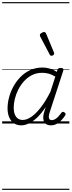

<svg xmlns="http://www.w3.org/2000/svg" viewBox="-20 -1145 663 1780"><path d="M177 17Q138 17 109.5 -2Q81 -21 65.5 -57Q50 -93 50 -141Q50 -187 63 -238.5Q76 -290 102.5 -339.5Q129 -389 168.5 -430Q208 -471 260 -495Q312 -519 376 -519Q409 -519 443.5 -508.5Q478 -498 507 -479L512 -496Q516 -507 523 -511Q530 -515 543 -515Q561 -515 565.5 -507.5Q570 -500 566 -488L441 -105Q433 -81 432.5 -64.5Q432 -48 439 -39.5Q446 -31 460 -31Q476 -31 492.5 -41Q509 -51 523 -66.5Q537 -82 548 -98Q554 -106 560.5 -108Q567 -110 576 -104Q587 -97 588 -90Q589 -83 584 -75Q573 -57 553.5 -35Q534 -13 508.5 2Q483 17 451 17Q428 17 413 9Q398 1 390 -13.5Q382 -28 381 -47.5Q380 -67 385 -90Q389 -106 394 -121Q399 -136 403 -152Q362 -90 322 -53Q282 -16 245.5 0.5Q209 17 177 17ZM107 -146Q107 -112 116.5 -86.5Q126 -61 144.5 -47Q163 -33 191 -33Q228 -33 270 -61.5Q312 -90 357 -147.5Q402 -205 447 -293L493 -435Q457 -456 427.5 -463Q398 -470 371 -470Q318 -470 276 -448.5Q234 -427 202.5 -392Q171 -357 149.5 -314.5Q128 -272 117.5 -228Q107 -184 107 -146ZM457 -628Q452 -628 448.5 -630Q445 -632 441 -639L352 -808Q351 -812 350 -815Q349 -818 350 -822Q351 -829 357.5 -834.5Q364 -840 373 -844Q382 -848 390 -848Q401 -848 408 -832L480 -659Q481 -655 481.5 -652Q482 -649 482 -646Q480 -637 472 -632.5Q464 -628 457 -628ZM0 605H623V615H0ZM0 -20H623V0H0ZM0 -505H623V-500H0ZM0 -1125H623V-1115H0Z"/></svg>

Font: Playwrite CU Guides
Style: Regular
Weight: 400
Designer: Veronika Burian, José Scaglione
Foundry: TypeTogether
Version: Version 1.003